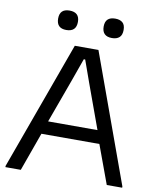

<svg xmlns="http://www.w3.org/2000/svg" viewBox="-99 -1005 878 1080"><g transform="rotate(10 340.5 -465.0)"><path d="M7 -7 273 -740H408L674 -7V0H586L505 -220H174L95 0H7ZM481 -295 390 -545 344 -674H336L290 -545L199 -295ZM210 -819Q154 -819 154 -875Q154 -930 210 -930Q267 -930 267 -875Q267 -819 210 -819ZM471 -819Q414 -819 414 -875Q414 -930 471 -930Q498 -930 513 -917Q528 -904 528 -875Q528 -846 513 -832.5Q498 -819 471 -819Z"/></g></svg>

Font: Encode Sans
Style: Regular
Weight: 400
Designer: Pablo Impallari, Andres Torresi
Foundry: Pablo Impallari, Andres Torresi
Version: Version 1.000; ttfautohint (v1.00) -l 8 -r 50 -G 200 -x 14 -